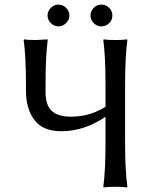

<svg xmlns="http://www.w3.org/2000/svg" viewBox="-20 -821 673 844"><path d="M391.8 -719.5Q377.9 -733.9 377.9 -752.9Q377.9 -772 391.8 -786.4Q405.8 -800.8 425.8 -800.8Q445.8 -800.8 460 -786.4Q474.1 -772 474.1 -752.9Q474.1 -733.9 460 -719.5Q445.8 -705.1 425.8 -705.1Q405.8 -705.1 391.8 -719.5ZM203.4 -719.5Q189 -733.9 189 -752.9Q189 -772 203.4 -786.4Q217.8 -800.8 236.8 -800.8Q255.9 -800.8 270.5 -786.4Q285.2 -772 285.2 -752.9Q285.2 -733.9 270.5 -719.5Q255.9 -705.1 236.8 -705.1Q217.8 -705.1 203.4 -719.5ZM180.2 -444.8V-417Q180.2 -357.9 208 -333Q235.8 -308.1 292 -308.1Q305.7 -308.1 319.6 -309.3Q333.5 -310.5 354.5 -314.7Q375.5 -318.8 398.7 -328.4Q421.9 -337.9 443.8 -351.6V-444.8Q443.8 -573.7 434.1 -645L436 -647.9Q454.1 -645 487.1 -645Q520 -645 538.1 -647.9L540 -645Q530.3 -579.1 529.8 -444.8V-200.2Q529.8 -71.3 540 0L538.1 2.9Q520 0 487.1 0Q454.1 0 436 2.9L434.1 0Q443.8 -67.9 443.8 -200.2V-307.6Q350.1 -244.1 250 -244.1Q168.9 -244.1 131.6 -293Q94.2 -341.8 94.2 -421.9V-444.8Q94.2 -573.7 84 -645L85.9 -647.9Q103 -645 137.2 -645L189 -647.9L189.9 -645Q180.2 -578.6 180.2 -444.8Z"/></svg>

Font: Biolilbert
Style: Regular
Weight: 400
Designer: Philipp H. Poll
Foundry: Philipp H. Poll
Version: Version 1.1.0